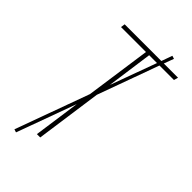

<svg xmlns="http://www.w3.org/2000/svg" viewBox="-248 -803 936 936"><g transform="rotate(45 220.0 -335.5)"><path d="M434 -659H334L219 -342L171 0H148L182 -241L70 66L54 61L193 -321L241 -659H69L72 -681H325L345 -737L361 -732L342 -681H440ZM230 -421 317 -659H263Z"/></g></svg>

Font: Fira Sans Extra Condensed Thin
Style: Italic
Weight: 250
Width: 3
Italic angle: -8°
Designer: Carrois Corporate & Edenspiekermann AG
Foundry: Carrois Corporate GbR & Edenspiekermann AG
Version: Version 4.203